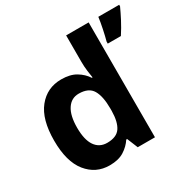

<svg xmlns="http://www.w3.org/2000/svg" viewBox="-169 -925 1095 1100"><g transform="rotate(-30 378.5 -375.0)"><path d="M251 10Q160 10 102.5 -61.5Q45 -133 45 -272Q45 -412 103 -484Q161 -556 255 -556Q314 -556 352 -533Q390 -510 412 -476H417Q414 -492 410 -522.5Q406 -553 406 -585V-760H555V0H441L412 -71H406Q384 -37 347 -13.5Q310 10 251 10ZM303 -109Q365 -109 390 -145.5Q415 -182 416 -255V-271Q416 -351 391.5 -393Q367 -435 301 -435Q252 -435 224 -392.5Q196 -350 196 -270Q196 -190 224 -149.5Q252 -109 303 -109ZM757 -750Q742 -717 722 -678.5Q702 -640 676 -600H589V-613Q597 -642 606 -685Q615 -728 619 -760H757Z"/></g></svg>

Font: Noto Sans Medefaidrin
Style: Bold
Weight: 700
Designer: Dalton Maag Ltd
Foundry: Dalton Maag Ltd
Version: Version 1.002; ttfautohint (v1.8.4.7-5d5b)